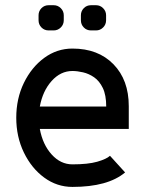

<svg xmlns="http://www.w3.org/2000/svg" viewBox="-20 -718 561 744"><path d="M134.3 -305.2H391.6Q391.6 -349.6 378.4 -377Q365.2 -404.3 344.7 -418.5Q324.2 -432.6 301.8 -437.7Q279.3 -442.9 260.7 -442.9Q214.8 -442.9 180.2 -404.3Q145.5 -365.7 134.3 -305.2ZM479 -218.3H134.3Q145.5 -157.7 180.2 -119.4Q214.8 -81.1 260.7 -81.1Q320.8 -81.1 356.7 -91.3Q392.6 -101.6 406.2 -114.3L464.8 -49.8Q397.9 6.3 260.7 6.3Q200.7 6.3 151.4 -29.8Q102.1 -65.9 72.5 -127Q43 -188 43 -261.7Q43 -335.9 72.5 -396.7Q102.1 -457.5 151.4 -493.7Q200.7 -529.8 260.7 -529.8Q360.4 -529.8 419.7 -469Q479 -408.2 479 -306.6ZM188 -697.8Q204.1 -697.8 215.6 -686.3Q227.1 -674.8 227.1 -658.7V-639.6Q227.1 -623 215.6 -611.6Q204.1 -600.1 188 -600.1H168.5Q151.9 -600.1 140.6 -611.6Q129.4 -623 129.4 -639.6V-658.7Q129.4 -674.8 140.6 -686.3Q151.9 -697.8 168.5 -697.8ZM352.1 -697.8Q368.2 -697.8 379.6 -686.3Q391.1 -674.8 391.1 -658.7V-639.6Q391.1 -623 379.6 -611.6Q368.2 -600.1 352.1 -600.1H332.5Q315.9 -600.1 304.7 -611.6Q293.5 -623 293.5 -639.6V-658.7Q293.5 -674.8 304.7 -686.3Q315.9 -697.8 332.5 -697.8Z"/></svg>

Font: Qaz
Style: Regular
Weight: 400
Designer: GGBotNet
Foundry: f0n7
Version: 0.70